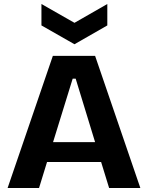

<svg xmlns="http://www.w3.org/2000/svg" viewBox="-20 -939 739 959"><path d="M18 0 244 -660H455L681 0H525L485 -130H215L175 0ZM343 -546 245 -229H455L358 -546ZM187 -919 352 -825 516 -919V-812L352 -718L187 -812Z"/></svg>

Font: Bricolage Grotesque 12pt Bricolage Grotesque 10pt Regular
Style: Bold
Weight: 700
Designer: Mathieu Triay
Foundry: Atelier Triay
Version: Version 1.001; ttfautohint (v1.8.4.7-5d5b);gftools[0.9.33.de